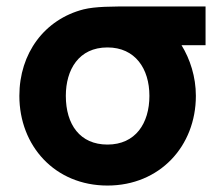

<svg xmlns="http://www.w3.org/2000/svg" viewBox="-20 -560 687 595"><path d="M313 15C475 15 587 -107 587 -263C587 -322 569 -377 542.5 -420H617V-540H393C325 -540 276 -540 239 -531C118 -500 40 -395 40 -263C40 -108 150 15 313 15ZM184 -263C184 -344 224 -413 313 -413C399 -413 443 -347 443 -263C443 -178 400 -112 313 -112C228 -112 184 -174 184 -263Z"/></svg>

Font: Eudonet ExtraBold
Style: Regular
Weight: 800
Designer: Mikhail Sharanda
Foundry: Mikhail Sharanda
Version: Version 4.503;Glyphs 3.1.2 (3151)